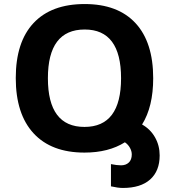

<svg xmlns="http://www.w3.org/2000/svg" viewBox="-20 -745 836 950"><path d="M529 177V67Q558 73 579 73Q603 73 617.5 59Q632 45 632 19Q632 3 623 -13.5Q614 -30 598 -41Q517 10 398 10Q234 10 146 -85.5Q58 -181 58 -359Q58 -537 146 -631Q234 -725 399 -725Q563 -725 650.5 -630.5Q738 -536 738 -358Q738 -217 683 -129Q724 -106 747 -65.5Q770 -25 770 24Q770 101 723 143Q676 185 588 185Q564 185 529 177ZM579 -358Q579 -599 399 -599Q217 -599 217 -358Q217 -117 398 -117Q579 -117 579 -358Z"/></svg>

Font: Noto Sans Georgian
Style: Regular
Weight: 600
Designer: Monotype Design team
Foundry: Monotype Imaging Inc.
Version: Version 1.000